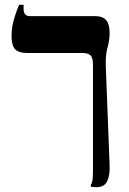

<svg xmlns="http://www.w3.org/2000/svg" viewBox="-20 -617 534 797"><path d="M381 160Q374 160 368 159.5Q362 159 357 158V150Q362 143 364 131Q366 119 366 81V-346Q366 -377 356 -387Q346 -397 321 -397H93Q58 -397 43 -412.5Q28 -428 28 -467Q28 -499 35 -526Q42 -553 49.5 -572Q57 -591 59 -597H78V-579Q78 -566 84 -558Q90 -550 105 -550H377Q406 -550 420.5 -533.5Q435 -517 435 -480Q435 -450 426.5 -420.5Q418 -391 419 -346L435 69Q437 108 425.5 134Q414 160 381 160Z"/></svg>

Font: Frank Ruhl Libre SemiBold
Style: Regular
Weight: 600
Designer: Yanek Iontef
Foundry: Fontef
Version: Version 6.003;gftools[0.9.30]